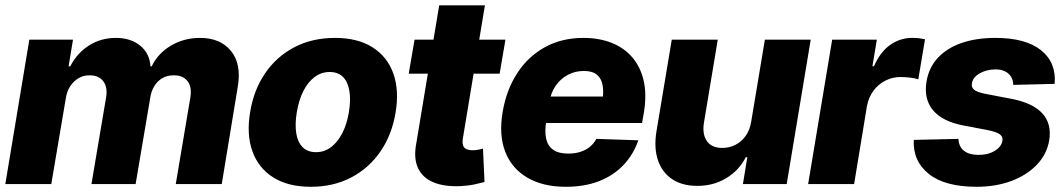

<svg xmlns="http://www.w3.org/2000/svg" viewBox="-25 -696 4021 726"><path d="M-4.9 0 85.9 -545.9H251L234.4 -445.3H240.7Q266.1 -495.1 311.3 -523.9Q356.4 -552.7 413.1 -552.7Q469.2 -552.7 505.1 -523.4Q541 -494.1 543.9 -445.3H548.8Q571.8 -494.1 621.3 -523.4Q670.9 -552.7 731.4 -552.7Q808.1 -552.7 848.4 -503.4Q888.7 -454.1 874 -367.7L813.5 0H639.6L694.8 -327.6Q701.2 -368.2 683.6 -389.9Q666 -411.6 632.8 -411.1Q596.7 -411.6 572.8 -388.2Q548.8 -364.7 543 -325.7L487.8 0H320.8L376.5 -329.6Q382.3 -367.2 365 -389.4Q347.7 -411.6 313.5 -411.1Q291.5 -411.6 272.5 -400.6Q253.4 -389.6 240.5 -369.9Q227.5 -350.1 223.6 -322.8L168.9 0Z M1150.4 10.3Q1064 10.3 1007.8 -25.4Q951.7 -61 929.2 -124.5Q906.7 -188 920.9 -272.5Q934.6 -356.4 977.8 -419.4Q1021 -482.4 1088.4 -517.6Q1155.8 -552.7 1241.7 -552.7Q1327.1 -552.7 1383.3 -517.3Q1439.5 -481.9 1462.2 -418.2Q1484.9 -354.5 1470.7 -270Q1457 -186.5 1413.6 -123.3Q1370.1 -60.1 1303 -24.9Q1235.8 10.3 1150.4 10.3ZM1169.9 -120.6Q1201.7 -120.6 1227.1 -139.9Q1252.4 -159.2 1269.8 -193.6Q1287.1 -228 1294.4 -272.9Q1301.8 -318.4 1296.1 -352.3Q1290.5 -386.2 1272 -405Q1253.4 -423.8 1221.7 -423.8Q1189.9 -423.8 1164.3 -404.5Q1138.7 -385.3 1121.6 -350.8Q1104.5 -316.4 1097.2 -271Q1089.8 -226.1 1095.2 -192.1Q1100.6 -158.2 1119.4 -139.4Q1138.2 -120.6 1169.9 -120.6Z M1886.2 -545.9 1864.3 -417.5H1520.5L1542.5 -545.9ZM1635.7 -675.8H1808.6L1725.1 -171.9Q1722.7 -155.8 1726.1 -146Q1729.5 -136.2 1738.8 -132.1Q1748 -127.9 1761.7 -127.9Q1771.5 -127.4 1783.2 -129.9Q1794.9 -132.3 1801.3 -133.8L1807.1 -7.8Q1793 -3.9 1769.5 1.2Q1746.1 6.3 1715.3 7.8Q1653.3 10.3 1612.8 -7.1Q1572.3 -24.4 1555.4 -61Q1538.6 -97.7 1548.8 -152.3Z M2114.7 10.3Q2028.8 10.3 1970 -23.7Q1911.1 -57.6 1886 -120.8Q1860.8 -184.1 1875.5 -272Q1889.6 -356 1930.7 -419.2Q1971.7 -482.4 2035.4 -517.6Q2099.1 -552.7 2181.2 -552.7Q2239.7 -552.7 2286.6 -534.4Q2333.5 -516.1 2364.7 -480.5Q2396 -444.8 2408.4 -392.8Q2420.9 -340.8 2410.2 -273.4L2402.8 -231H1928.7L1945.3 -331.1H2336.9L2252 -308.6Q2258.3 -345.7 2253.9 -372.3Q2249.5 -398.9 2232.4 -413.3Q2215.3 -427.7 2182.6 -427.7Q2149.9 -427.7 2122.3 -413.1Q2094.7 -398.4 2076.4 -372.1Q2058.1 -345.7 2052.2 -310.1L2040.5 -238.3Q2034.2 -199.7 2040 -172.1Q2045.9 -144.5 2066.4 -129.9Q2086.9 -115.2 2124 -115.2Q2148.4 -115.2 2168.9 -121.6Q2189.5 -127.9 2205.1 -140.6Q2220.7 -153.3 2230 -170.9L2388.7 -165.5Q2370.1 -111.8 2332.8 -72.3Q2295.4 -32.7 2240.7 -11.2Q2186 10.3 2114.7 10.3Z M2815.4 -235.4 2867.2 -545.9H3040.5L2949.7 0H2784.2L2800.8 -101.6H2794.9Q2770 -51.8 2720.9 -22.2Q2671.9 7.3 2610.8 6.8Q2554.7 6.8 2516.6 -18.6Q2478.5 -43.9 2462.9 -90.1Q2447.3 -136.2 2457 -197.8L2515.1 -545.9H2689L2636.7 -231.4Q2629.9 -187.5 2648.4 -161.9Q2667 -136.2 2707 -136.7Q2732.9 -136.7 2755.6 -148.2Q2778.3 -159.7 2794.2 -181.6Q2810.1 -203.6 2815.4 -235.4Z M3030.8 0 3121.6 -545.9H3290.5L3273.9 -445.8H3279.8Q3303.7 -500.5 3342 -526.9Q3380.4 -553.2 3424.8 -552.7Q3437 -553.2 3449.2 -551.5Q3461.4 -549.8 3472.7 -547.4L3447.3 -396Q3435.1 -400.4 3415.5 -402.6Q3396 -404.8 3379.9 -404.8Q3349.6 -404.8 3322.8 -391.1Q3295.9 -377.4 3277.8 -353Q3259.8 -328.6 3253.4 -296.4L3204.6 0Z M3962.9 -378.9 3806.2 -375Q3806.2 -392.6 3798.1 -405.8Q3790 -418.9 3775.1 -426.3Q3760.3 -433.6 3739.3 -433.6Q3706.1 -433.6 3679.7 -418.7Q3653.3 -403.8 3649.9 -379.9Q3647.5 -367.2 3657.2 -357.7Q3667 -348.1 3700.2 -341.3L3801.8 -321.8Q3880.9 -306.2 3916.5 -267.1Q3952.1 -228 3942.4 -165.5Q3933.1 -111.8 3894.8 -72.3Q3856.4 -32.7 3797.9 -11.2Q3739.3 10.3 3668 10.3Q3547.9 10.3 3487.1 -38.3Q3426.3 -86.9 3430.2 -167L3599.1 -170.9Q3600.6 -141.1 3619.9 -126Q3639.2 -110.8 3672.4 -110.4Q3709 -109.4 3735.6 -125.2Q3762.2 -141.1 3765.6 -164.6Q3767.6 -179.7 3755.1 -188.5Q3742.7 -197.3 3709.5 -204.1L3617.2 -221.7Q3538.1 -236.8 3502.7 -279.5Q3467.3 -322.3 3478.5 -388.2Q3487.3 -440.9 3521.7 -477.8Q3556.2 -514.6 3611.6 -533.7Q3667 -552.7 3738.8 -552.7Q3853 -552.7 3911.4 -506.1Q3969.7 -459.5 3962.9 -378.9Z"/></svg>

Font: Inter Tight ExtraBold
Style: Italic
Weight: 800
Italic angle: -9.39999°
Designer: Rasmus Andersson
Foundry: rsms
Version: Version 3.004